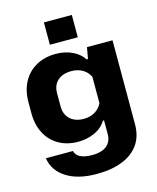

<svg xmlns="http://www.w3.org/2000/svg" viewBox="-132 -828 897 1096"><g transform="rotate(-15 316.5 -280.0)"><path d="M303 177Q192 177 124 133.5Q56 90 44 15H204Q211 42 237.5 54Q264 66 304 66Q343 66 369 55Q395 44 408 23Q421 2 421 -27V-108H414Q391 -69 346 -48.5Q301 -28 248 -28Q183 -28 134 -56Q85 -84 58 -135Q31 -186 31 -255V-320Q31 -388 58.5 -439Q86 -490 136 -518Q186 -546 252 -546Q306 -546 349.5 -525.5Q393 -505 415 -470H423L435 -537H586V-41Q586 31 551 79.5Q516 128 452.5 152.5Q389 177 303 177ZM312 -146Q350 -146 378.5 -163Q407 -180 421 -210V-365Q407 -395 378.5 -411.5Q350 -428 312 -428Q279 -428 254.5 -416.5Q230 -405 216 -382.5Q202 -360 202 -328V-248Q202 -216 216 -193Q230 -170 255 -158Q280 -146 312 -146ZM234 -605V-737H399V-605Z"/></g></svg>

Font: Hubot Sans
Style: Bold
Weight: 700
Designer: Deni Anggara
Foundry: GitHub, Inc., Subsidiary of Microsoft Corporation
Version: Version 2.000